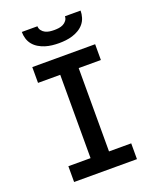

<svg xmlns="http://www.w3.org/2000/svg" viewBox="-171 -1054 942 1154"><g transform="rotate(-20 300.0 -477.5)"><path d="M99 0V-101H241V-634H99V-735H501V-634H359V-101H501V0ZM300 -815Q278 -815 256 -817.5Q234 -820 213 -826.5Q192 -833 172.5 -844.5Q153 -856 139 -873Q125 -890 118.5 -911.5Q112 -933 112 -955H212Q212 -940 221 -928Q230 -916 243 -909.5Q256 -903 270.5 -901Q285 -899 300 -899Q315 -899 329.5 -901Q344 -903 357 -909.5Q370 -916 379 -928Q388 -940 388 -955H488Q488 -933 481.5 -911.5Q475 -890 461 -873Q447 -856 427.5 -844.5Q408 -833 387 -826.5Q366 -820 344 -817.5Q322 -815 300 -815Z"/></g></svg>

Font: Iosevka HT Extended
Style: Bold
Weight: 700
Width: 7
Monospace: yes
Designer: Belleve Invis
Foundry: Belleve Invis
Version: Version 32.3.0; ttfautohint (v1.8.4)